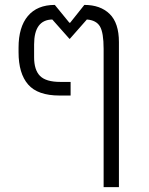

<svg xmlns="http://www.w3.org/2000/svg" viewBox="-20 -600 602 778"><path d="M399.9 158.2V-401.9Q399.9 -467.8 385 -492.9Q370.1 -518.1 332 -521L263.2 -442.9H261.2L191.9 -521Q118.2 -519.5 118.2 -419.9V-368.2Q118.2 -316.4 142.3 -292.2Q166.5 -268.1 224.1 -268.1H266.1V-212.9H221.2Q132.8 -212.9 94 -257.6Q55.2 -302.2 55.2 -388.2V-407.2Q55.2 -490.2 93 -535.2Q130.9 -580.1 202.1 -580.1L261.2 -507.8H264.2L321.8 -580.1Q386.7 -580.1 424.3 -543.5Q461.9 -506.8 461.9 -429.2V158.2Z"/></svg>

Font: Anuphan Light
Style: Regular
Weight: 300
Designer: Mike Abbink, Paul van der Laan, Pieter van Rosmalen, Mint Tantisuwanna
Foundry: Bold Monday; Cadson Demak
Version: Version 3.002;hotconv 1.0.109;makeotfexe 2.5.65596